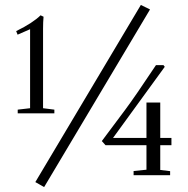

<svg xmlns="http://www.w3.org/2000/svg" viewBox="-20 -719 770 788"><path d="M161.1 48.8 125 28.3 558.1 -698.7 595.7 -680.2ZM52.7 -253.9V-269L103.5 -274.9V-599.1L52.2 -576.7L46.4 -591.3Q115.7 -625.5 146.5 -656.2L158.7 -650.4Q156.7 -627.9 156.7 -600.1V-274.9L203.1 -269V-253.9ZM528.3 0V-17.1L581.1 -22.5V-123H413.1L397.9 -140.1L493.2 -267.6Q534.7 -323.2 620.1 -451.7H650.9L656.2 -444.8L443.8 -152.8H581.1V-298.3H637.7V-152.8H683.6V-123H637.7V-21.5L678.2 -16.6V0Z"/></svg>

Font: Elstob 18pt
Style: Regular
Weight: 400
Designer: Peter S. Baker
Version: Version 1.015